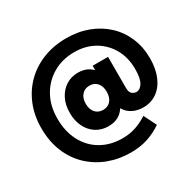

<svg xmlns="http://www.w3.org/2000/svg" viewBox="-180 -876 1262 1243"><g transform="rotate(-30 451.5 -254.5)"><path d="M457 171Q369 171 292 142Q215 113 156.5 58Q98 3 65 -76Q32 -155 32 -255Q32 -349 63.5 -426.5Q95 -504 152.5 -561Q210 -618 289 -649Q368 -680 462 -680Q551 -680 625 -652Q699 -624 753.5 -573Q808 -522 838 -451.5Q868 -381 868 -297Q868 -219 843.5 -161.5Q819 -104 775 -73Q731 -42 673 -42Q615 -42 574.5 -72Q534 -102 524 -157H559Q543 -105 507 -77Q471 -49 416 -49Q366 -49 326 -74Q286 -99 263.5 -144.5Q241 -190 241 -249Q241 -309 264 -354Q287 -399 326.5 -424Q366 -449 416 -449Q463 -449 495.5 -428.5Q528 -408 548 -371L522 -340V-440H637V-206Q637 -176 651.5 -163.5Q666 -151 684 -151Q711 -151 730.5 -182.5Q750 -214 750 -284Q750 -370 713 -435.5Q676 -501 611 -538.5Q546 -576 462 -576Q372 -576 302 -535Q232 -494 192.5 -422.5Q153 -351 153 -257Q153 -160 191.5 -87.5Q230 -15 298.5 24.5Q367 64 456 64Q510 64 556 48.5Q602 33 644 5L691 99Q644 132 586.5 151.5Q529 171 457 171ZM439 -158Q475 -158 496 -182.5Q517 -207 517 -249Q517 -290 496 -314.5Q475 -339 439 -339Q403 -339 381.5 -314.5Q360 -290 360 -249Q360 -207 381.5 -182.5Q403 -158 439 -158Z"/></g></svg>

Font: SUSE ExtraBold
Style: Regular
Weight: 800
Designer: Rene Bieder
Foundry: SUSE
Version: Version 1.000